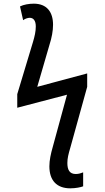

<svg xmlns="http://www.w3.org/2000/svg" viewBox="-20 -786 570 1046"><path d="M363 240C392 240 421 234 433 229V153C423 157 409 162 393 162C358 162 347 138 347 102C347 76 353 53 363 19L455 -313V-386L183 -313L249 -540C262 -580 269 -618 269 -651C269 -722 234 -766 164 -766C138 -766 109 -761 89 -751L106 -676C116 -684 131 -689 142 -689C161 -689 175 -675 175 -642C175 -615 169 -588 159 -555L74 -273V-199L345 -270L267 16C257 51 249 87 249 120C249 197 289 240 363 240Z"/></svg>

Font: Noto Sans Mono Condensed Medium
Style: Regular
Weight: 500
Width: 3
Designer: Monotype Design Team
Foundry: Monotype Imaging Inc.
Version: Version 2.014